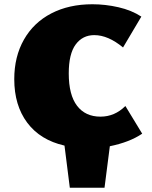

<svg xmlns="http://www.w3.org/2000/svg" viewBox="-20 -687 712 902"><path d="M496 0 471 195H308L283 -3Q169 -29 108 -110.5Q47 -192 47 -315Q47 -421 92.5 -501Q138 -581 221 -624Q304 -667 414 -667Q475 -667 536.5 -653Q598 -639 644 -609L558 -464Q488 -522 423 -522Q368 -522 335.5 -478Q303 -434 303 -342Q303 -241 342 -190Q381 -139 452 -139Q519 -139 569 -189L648 -59Q589 -19 496 0Z"/></svg>

Font: Ysabeau Black
Style: Regular
Weight: 900
Designer: Christian Thalmann (Catharsis Fonts)
Version: Version 0.003